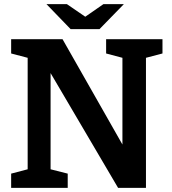

<svg xmlns="http://www.w3.org/2000/svg" viewBox="-20 -910 832 930"><path d="M114 -630V-90L34 -69V0H308V-69L225 -90V-556L552 0H687V-630L767 -651V-720H494V-651L573 -630V-210L283 -720H34V-651ZM462 -769 580 -890H481L393 -829L304 -890H205L322 -769Z"/></svg>

Font: GradeGX
Style: Regular
Weight: 100
Width: 1
Designer: Adam Twardoch
Foundry: Adam Twardoch
Version: Version 2.002; DEVELOPMENT